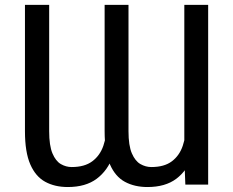

<svg xmlns="http://www.w3.org/2000/svg" viewBox="-20 -747 943 777"><path d="M725.9 -103.7V-727.3H822.4V0H730.1ZM733 -245.7 778.4 -247.2Q778.4 -173.3 758.2 -115.2Q737.9 -57.2 693.5 -23.6Q649.1 9.9 576.7 9.9Q524.9 9.9 485.8 -11Q446.7 -32 425.1 -81.3Q403.4 -130.7 403.4 -215.9V-727.3H500V-215.9Q500 -157.7 513.7 -126.2Q527.3 -94.8 548.5 -82.9Q569.6 -71 592.3 -71Q644.9 -71 675.6 -94.3Q706.3 -117.5 719.6 -157.1Q733 -196.7 733 -245.7ZM411.9 -245.7 457.4 -247.2Q457.4 -173.3 436.8 -115.2Q416.2 -57.2 371.4 -23.6Q326.7 9.9 254.3 9.9Q201.7 9.9 162.8 -11.4Q123.9 -32.7 102.5 -82Q81 -131.4 81 -215.9V-727.3H179V-215.9Q179 -157.7 192.3 -126.2Q205.6 -94.8 226.4 -82.9Q247.2 -71 269.9 -71Q322.4 -71 353.5 -94.3Q384.6 -117.5 398.3 -157.1Q411.9 -196.7 411.9 -245.7Z"/></svg>

Font: InterMG
Style: Regular
Weight: 400
Designer: Rasmus Andersson
Foundry: rsms
Version: Version 3.019;December 26, 2023;FontCreator 15.0.0.2955 64-b